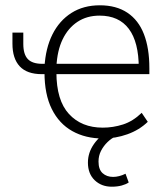

<svg xmlns="http://www.w3.org/2000/svg" viewBox="-20 -515 620 725"><path d="M369 8Q303 8 253 -20Q203 -48 175.5 -103.5Q148 -159 148 -242L156 -235H138Q82 -235 54.5 -264.5Q27 -294 27 -350V-392H68V-349Q68 -310 85 -292Q102 -274 140 -274H158L148 -262Q152 -333 178 -385Q204 -437 249.5 -466Q295 -495 357 -495Q419 -495 461 -467Q503 -439 523.5 -386Q544 -333 544 -258V-235H184L193 -242Q193 -136 240.5 -84.5Q288 -33 368 -33Q407 -33 444.5 -45Q482 -57 515 -89L538 -55Q506 -24 461 -8Q416 8 369 8ZM356 -456Q308 -456 272.5 -432.5Q237 -409 216.5 -366.5Q196 -324 193 -263L183 -274H521L504 -258Q504 -356 466.5 -406Q429 -456 356 -456ZM402 190Q363 190 337.5 165.5Q312 141 312 99Q312 61 335 28.5Q358 -4 398 -27L417 0Q401 7 386 21.5Q371 36 361.5 54.5Q352 73 352 95Q352 125 367.5 139Q383 153 407 153Q418 153 430 150Q442 147 454 141L466 174Q456 181 439.5 185.5Q423 190 402 190Z"/></svg>

Font: Nunito Sans 10pt SemiCondensed ExtraLight
Style: Regular
Weight: 250
Width: 4
Designer: Vernon Adams
Foundry: Vernon Adams
Version: Version 3.101;gftools[0.9.27]